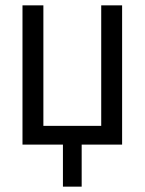

<svg xmlns="http://www.w3.org/2000/svg" viewBox="-20 -540 540 717"><path d="M215 157V0H64V-520H142V-70H358V-520H436V0H285V157Z"/></svg>

Font: Iosevka Custom
Style: Regular
Weight: 400
Monospace: yes
Designer: Belleve Invis
Foundry: Belleve Invis
Version: Version 32.5.0; ttfautohint (v1.8.4)